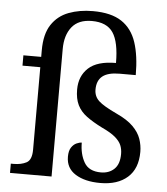

<svg xmlns="http://www.w3.org/2000/svg" viewBox="-54 -811 755 870"><g transform="rotate(5 323.5 -376.5)"><path d="M434 10Q364 10 321 -17Q278 -44 278 -96Q278 -123 288 -138Q298 -153 311.5 -159Q325 -165 335 -165Q335 -113 356.5 -75.5Q378 -38 433 -38Q470 -38 493.5 -60.5Q517 -83 517 -129Q517 -151 509.5 -169Q502 -187 481.5 -204.5Q461 -222 420 -241Q378 -262 349.5 -283Q321 -304 307 -332.5Q293 -361 293 -403Q293 -464 333 -501Q373 -538 458 -538Q458 -633 429.5 -675.5Q401 -718 333 -718Q272 -718 242 -680.5Q212 -643 212 -580V0H23V-42H36Q70 -42 94 -54.5Q118 -67 118 -114V-489H37V-536H118V-566Q118 -640 146.5 -683Q175 -726 224 -744.5Q273 -763 334 -763Q417 -763 464.5 -731.5Q512 -700 532 -639.5Q552 -579 552 -491H479Q426 -491 401 -471Q376 -451 376 -410Q376 -379 398 -358.5Q420 -338 480 -310Q530 -287 556.5 -260.5Q583 -234 593 -205Q603 -176 603 -146Q603 -70 558 -30Q513 10 434 10Z"/></g></svg>

Font: Noto Serif Vithkuqi
Style: Regular
Weight: 400
Version: Version 1.005